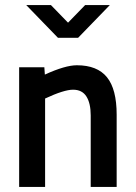

<svg xmlns="http://www.w3.org/2000/svg" viewBox="-20 -742 540 762"><path d="M156 -475 158 -446Q239 -483 285 -483Q366 -483 404.5 -435.5Q443 -388 443 -287V0H340V-284Q340 -332 323 -359Q306 -386 270 -386Q234 -386 159 -351V0H56V-475ZM416 -722 290 -592H210L84 -722H182L250 -652L318 -722Z"/></svg>

Font: Lekton
Style: Bold
Weight: 700
Designer: Paolo Mazzetti, Luciano Perondi, Raffaele Flato, Elena Papassissa, Emilio Macchia, Michela Povoleri, Tobias Seemiller, R
Version: Version 34.000